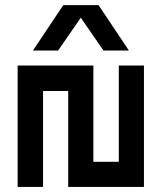

<svg xmlns="http://www.w3.org/2000/svg" viewBox="-20 -740 640 760"><path d="M150.4 0Q125 0 49.8 0Q49.8 -120.1 49.8 -480.5Q125 -480.5 349.6 -480.5Q349.6 -384.8 349.6 -99.6Q375 -99.6 450.2 -99.6Q450.2 -195.3 450.2 -480.5Q474.6 -480.5 549.8 -480.5Q549.8 -360.4 549.8 0Q474.6 0 250 0Q250 -94.7 250 -379.9Q224.6 -379.9 150.4 -379.9Q150.4 -285.2 150.4 0ZM110.4 -540Q134.8 -540 210 -540Q232.4 -572.3 299.8 -669.9Q322.3 -637.7 389.6 -540Q415 -540 490.2 -540Q460 -585 370.1 -719.7Q335 -719.7 230.5 -719.7Q200.2 -674.8 110.4 -540Z"/></svg>

Font: Alibu-Mazigh Belkasim 1
Style: Bold
Weight: 400
Designer: Mazigh Moubarik Belkasim
Version: Version 1.0